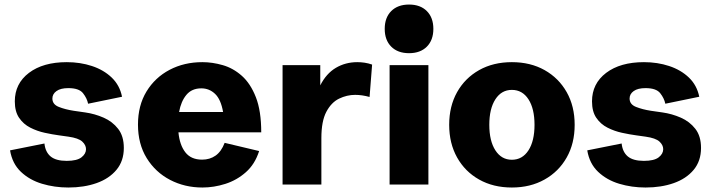

<svg xmlns="http://www.w3.org/2000/svg" viewBox="-20 -815 3146 848"><path d="M281.7 13.2Q220.7 13.2 165.5 -3.4Q110.4 -20 72.3 -56.2Q34.2 -92.3 24.4 -150.9L176.3 -181.2Q180.2 -143.6 203.6 -124Q227.1 -104.5 274.4 -104.5Q319.8 -104.5 339.8 -120.1Q359.9 -135.7 359.9 -156.2Q359.9 -174.3 343.3 -189.7Q326.7 -205.1 282.2 -211.4L240.2 -217.3Q211.4 -221.2 177.7 -228.5Q144 -235.8 113.8 -251.2Q83.5 -266.6 64.5 -294.4Q45.4 -322.3 45.4 -367.2Q45.4 -445.8 107.9 -493.2Q170.4 -540.5 274.9 -540.5Q334.5 -540.5 386.2 -523.4Q438 -506.3 473.4 -472.4Q508.8 -438.5 519 -387.7L369.1 -356.9Q364.3 -380.9 346.7 -403.3Q329.1 -425.8 281.7 -425.8Q247.6 -425.8 229.5 -412.8Q211.4 -399.9 211.4 -379.9Q211.4 -354 239.7 -342.8Q268.1 -331.5 305.7 -325.7L356.4 -318.4Q398.4 -312.5 437.5 -295.4Q476.6 -278.3 501.7 -246.1Q526.9 -213.9 526.9 -161.6Q526.9 -104 494.4 -64.9Q461.9 -25.9 406.5 -6.3Q351.1 13.2 281.7 13.2Z M874 13.2Q795.9 13.2 731.2 -20.5Q666.5 -54.2 627.9 -116.7Q589.4 -179.2 589.4 -264.6Q589.4 -349.1 627 -410.9Q664.6 -472.7 729 -506.6Q793.5 -540.5 874 -540.5Q918 -540.5 963.9 -527.3Q1009.8 -514.2 1048.1 -480.2Q1086.4 -446.3 1110.1 -385.7Q1133.8 -325.2 1133.8 -230.5H768.1Q773.4 -174.8 798.6 -142.3Q823.7 -109.9 872.6 -109.9Q906.7 -109.9 932.1 -127.7Q957.5 -145.5 972.2 -184.1L1124.5 -147.9Q1106 -89.8 1065.9 -54.4Q1025.9 -19 975.3 -2.9Q924.8 13.2 874 13.2ZM869.1 -424.8Q827.1 -424.8 803.2 -396Q779.3 -367.2 771 -320.3H965.3Q955.6 -376 929.9 -400.4Q904.3 -424.8 869.1 -424.8Z M1228 0V-527.3H1394.5V-438Q1420.9 -490.2 1463.4 -515.4Q1505.9 -540.5 1558.1 -540.5Q1573.7 -540.5 1590.3 -538.1Q1606.9 -535.6 1623.5 -529.8L1612.3 -386.7Q1579.1 -396 1548.3 -396Q1512.2 -396 1477.8 -379.4Q1443.4 -362.8 1421.4 -321.3Q1399.4 -279.8 1399.4 -205.1V0Z M1700.7 0V-527.3H1872.1V0ZM1786.6 -580.1Q1736.8 -580.1 1708 -608.9Q1679.2 -637.7 1679.2 -687.5Q1679.2 -737.3 1708 -766.1Q1736.8 -794.9 1786.6 -794.9Q1836.4 -794.9 1865.2 -766.1Q1894 -737.3 1894 -687.5Q1894 -637.7 1865.2 -608.9Q1836.4 -580.1 1786.6 -580.1Z M2240.7 13.2Q2158.7 13.2 2096.2 -22Q2033.7 -57.1 1998.8 -119.6Q1963.9 -182.1 1963.9 -263.7Q1963.9 -345.7 1998.8 -408Q2033.7 -470.2 2096.2 -505.4Q2158.7 -540.5 2240.7 -540.5Q2322.8 -540.5 2385.3 -505.4Q2447.8 -470.2 2482.9 -408Q2518.1 -345.7 2518.1 -263.7Q2518.1 -181.6 2482.9 -119.4Q2447.8 -57.1 2385 -22Q2322.3 13.2 2240.7 13.2ZM2240.7 -109.4Q2287.1 -109.4 2314 -150.9Q2340.8 -192.4 2340.8 -263.7Q2340.8 -335 2314 -376.5Q2287.1 -418 2240.7 -418Q2194.8 -418 2168 -376.5Q2141.1 -335 2141.1 -263.7Q2141.1 -192.4 2168 -150.9Q2194.8 -109.4 2240.7 -109.4Z M2831.1 13.2Q2770 13.2 2714.8 -3.4Q2659.7 -20 2621.6 -56.2Q2583.5 -92.3 2573.7 -150.9L2725.6 -181.2Q2729.5 -143.6 2752.9 -124Q2776.4 -104.5 2823.7 -104.5Q2869.1 -104.5 2889.2 -120.1Q2909.2 -135.7 2909.2 -156.2Q2909.2 -174.3 2892.6 -189.7Q2876 -205.1 2831.5 -211.4L2789.6 -217.3Q2760.7 -221.2 2727.1 -228.5Q2693.4 -235.8 2663.1 -251.2Q2632.8 -266.6 2613.8 -294.4Q2594.7 -322.3 2594.7 -367.2Q2594.7 -445.8 2657.2 -493.2Q2719.7 -540.5 2824.2 -540.5Q2883.8 -540.5 2935.5 -523.4Q2987.3 -506.3 3022.7 -472.4Q3058.1 -438.5 3068.4 -387.7L2918.5 -356.9Q2913.6 -380.9 2896 -403.3Q2878.4 -425.8 2831.1 -425.8Q2796.9 -425.8 2778.8 -412.8Q2760.7 -399.9 2760.7 -379.9Q2760.7 -354 2789.1 -342.8Q2817.4 -331.5 2855 -325.7L2905.8 -318.4Q2947.8 -312.5 2986.8 -295.4Q3025.9 -278.3 3051 -246.1Q3076.2 -213.9 3076.2 -161.6Q3076.2 -104 3043.7 -64.9Q3011.2 -25.9 2955.8 -6.3Q2900.4 13.2 2831.1 13.2Z"/></svg>

Font: Schibsted Grotesk ExtraBold
Style: Regular
Weight: 800
Designer: Bakken & Baeck AS, Henrik Kongsvoll
Foundry: Schibsted ASA
Version: Version 1.100; ttfautohint (v1.8.4.7-5d5b);gftools[0.9.25]